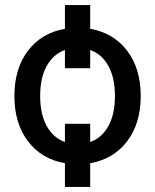

<svg xmlns="http://www.w3.org/2000/svg" viewBox="-20 -640 614 760"><path d="M337 -526Q429 -510 483 -439.5Q537 -369 537 -260Q537 -151 483 -80.5Q429 -10 337 6V100H237V6Q145 -10 91 -80.5Q37 -151 37 -260Q37 -369 91 -439.5Q145 -510 237 -526V-620H337ZM237 -78V-150H337V-78Q383 -94 409 -141Q435 -188 435 -260Q435 -332 409 -379Q383 -426 337 -442V-370H237V-442Q191 -426 165 -379Q139 -332 139 -260Q139 -188 165 -141Q191 -94 237 -78Z"/></svg>

Font: M PLUS 1p Medium
Style: Regular
Weight: 500
Version: Version 1.062